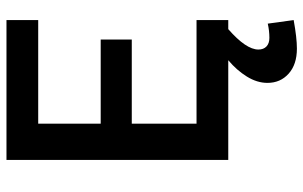

<svg xmlns="http://www.w3.org/2000/svg" viewBox="-192 -533 937 593"><g transform="rotate(-90 276.5 -236.5)"><path d="M191 -587V-394H451V-298H191V-98H511V0H483Q420 55 420 93Q420 109 429.5 118Q439 127 456 127Q478 127 500 122L511 202Q456 212 423 212Q374 212 345.5 186.5Q317 161 317 121Q317 89 336.5 57.5Q356 26 387 0H79V-685H511V-587Z"/></g></svg>

Font: Cairo SemiBold
Style: Regular
Weight: 600
Designer: Mohamed Gaber, Accademia di Belle Arti di Urbino and others
Foundry: Kief Type Foundry, Accademia di Belle Arti di Urbino and others
Version: Version 3.011